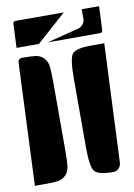

<svg xmlns="http://www.w3.org/2000/svg" viewBox="-74 -679 502 718"><g transform="rotate(-10 176.5 -320.0)"><path d="M213 -120V-380Q213 -456 226.5 -473Q240 -490 298 -490H348L328 -40Q327 -27 318.5 -18.5Q310 -10 298 -10Q241 -10 227 -27.5Q213 -45 213 -120ZM0 -10 20 -475Q20 -481 24.5 -485.5Q29 -490 35 -490Q71 -490 88 -487.5Q105 -485 117.5 -472.5Q130 -460 132.5 -440Q135 -420 135 -380V-120Q135 -80 132.5 -60Q130 -40 117.5 -27.5Q105 -15 88 -12.5Q71 -10 35 -10ZM22 -530 26 -620Q26 -630 36 -630H219L107 -530ZM140 -530 262 -561Q271 -563 279 -572.5Q287 -582 287 -591V-630H353L349 -540Q349 -530 339 -530Z"/></g></svg>

Font: PrimecolorB
Style: Medium
Weight: 500
Designer: gluk
Foundry: gluk
Version: Version 0.672